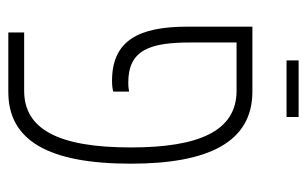

<svg xmlns="http://www.w3.org/2000/svg" viewBox="-158 -579 737 461"><g transform="rotate(90 210.5 -348.5)"><path d="M125 -668H261V-697H125ZM58 0H201C317 0 373 -96 373 -294C373 -479 322 -586 200 -586H44V-430C44 -312 78 -249 174 -249C185 -249 193 -250 200 -252V-290C194 -289 189 -288 178 -288C98 -288 82 -343 82 -438V-548H198C295 -548 334 -457 334 -294C334 -118 289 -38 198 -38H58Z"/></g></svg>

Font: Noto Sans Hebrew ExtraCondensed ExtraLight
Style: Regular
Weight: 200
Width: 2
Designer: Monotype Design Team
Foundry: Monotype Imaging Inc.
Version: Version 2.004